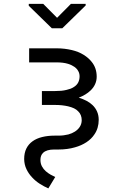

<svg xmlns="http://www.w3.org/2000/svg" viewBox="-20 -785 640 1020"><path d="M271.5 -301.3H202.6V-227.5H271.5Q291.5 -227.5 309.3 -225.6Q327.1 -223.6 341.8 -220.2Q359.9 -215.8 373.3 -209.5Q386.7 -203.1 395.5 -193.4Q404.8 -184.6 409.4 -172.6Q414.1 -160.6 414.1 -146.5Q414.1 -136.2 411.1 -126.7Q408.2 -117.2 402.3 -108.9Q393.1 -95.7 377.9 -85.9Q362.8 -76.2 343.3 -70.8Q331.5 -67.9 318.4 -66.2Q305.2 -64.5 291 -64.5H271Q234.4 -64.5 204.3 -57.1Q174.3 -49.8 153.3 -34.7Q131.8 -19.5 120.1 3.9Q108.4 27.3 108.4 60.1Q108.9 89.4 120.6 113.8Q132.3 138.2 150.9 157.7Q168.9 177.2 191.7 191.7Q214.4 206.1 236.8 215.8L273.4 155.3Q262.2 150.4 248.8 142.8Q235.4 135.3 223.1 124.5Q210.9 113.8 202.9 98.9Q194.8 84 194.8 64.5Q194.8 52.7 198.2 43.2Q201.7 33.7 209.5 26.4Q218.3 18.1 232.7 13.7Q247.1 9.3 267.6 9.3H291Q314.5 9.3 336.7 6.3Q358.9 3.4 378.4 -2.4Q412.1 -11.7 439 -29.3Q465.8 -46.9 481.4 -70.8Q492.7 -86.9 498.5 -106.4Q504.4 -126 504.4 -148.4Q504.4 -172.4 495.8 -192.1Q487.3 -211.9 471.2 -227.1Q458 -239.7 439.5 -249.5Q420.9 -259.3 398.4 -266.1Q417.5 -273.4 433.1 -283Q448.7 -292.5 460.4 -303.7Q476.6 -318.8 485.1 -337.6Q493.7 -356.4 493.7 -377.4Q493.7 -400.4 487.1 -420.2Q480.5 -439.9 467.3 -456.1Q450.7 -477.5 423.8 -494.1Q397 -510.7 361.8 -519Q343.3 -523.4 322.8 -525.9Q302.2 -528.3 281.2 -528.3H134.8V-453.6H281.2Q298.3 -453.6 313.7 -451.7Q329.1 -449.7 341.8 -445.8Q361.8 -439.5 375.5 -429.7Q389.2 -419.9 396 -406.7Q399.4 -400.9 401.1 -393.8Q402.8 -386.7 402.8 -379.4Q402.8 -361.3 395.3 -346.7Q387.7 -332 371.6 -322.3Q364.3 -317.4 354.7 -313.7Q345.2 -310.1 334 -307.6Q320.8 -304.2 305.2 -302.7Q289.6 -301.3 271.5 -301.3ZM283.2 -690.4 209.5 -764.6H132.8V-754.4L255.4 -634.8H311L435.1 -755.9V-764.6H356.9Z"/></svg>

Font: Roboto Mono
Style: Regular
Weight: 400
Monospace: yes
Designer: Google
Version: Version 3.000